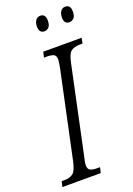

<svg xmlns="http://www.w3.org/2000/svg" viewBox="-188 -962 710 1025"><g transform="rotate(-20 166.5 -450.0)"><path d="M-20 0 -13 -31H3Q34 -31 52 -45Q70 -59 81 -111L186 -604Q188 -619 190 -629.5Q192 -640 192 -648Q192 -670 179 -676.5Q166 -683 141 -683H124L131 -714H349L343 -683H327Q295 -683 277 -669Q259 -655 249 -603L145 -113Q141 -98 139 -86Q137 -74 137 -66Q137 -44 150.5 -37.5Q164 -31 189 -31H205L198 0ZM317 -814Q287 -814 287 -851Q287 -872 296.5 -886Q306 -900 323 -900Q353 -900 353 -863Q353 -835 341.5 -824.5Q330 -814 317 -814ZM176 -814Q145 -814 145 -851Q145 -872 154.5 -886Q164 -900 181 -900Q211 -900 211 -863Q211 -835 199.5 -824.5Q188 -814 176 -814Z"/></g></svg>

Font: Noto Serif ExtraCondensed Light
Style: Italic
Weight: 300
Width: 2
Italic angle: -12°
Designer: Monotype Design Team
Foundry: Monotype Imaging Inc.
Version: Version 2.014; ttfautohint (v1.8.4.7-5d5b)